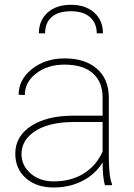

<svg xmlns="http://www.w3.org/2000/svg" viewBox="-20 -786 568 815"><path d="M425.3 0Q415.5 -33.7 415.5 -96.7Q384.3 -45.9 330.1 -18.1Q275.9 9.8 207.5 9.8Q134.3 9.8 89.6 -30Q44.9 -69.8 44.9 -133.8Q44.9 -206.5 110.6 -250.2Q176.3 -293.9 285.2 -294.9H415.5V-372.1Q415.5 -438.5 373.8 -475.1Q332 -511.7 254.4 -511.7Q182.1 -511.7 133.8 -474.6Q85.4 -437.5 85.4 -382.8L59.1 -383.8Q59.1 -448.2 115.7 -493.2Q172.4 -538.1 254.4 -538.1Q339.8 -538.1 390.1 -495.4Q440.4 -452.6 441.9 -375V-122.6Q441.9 -35.6 455.6 -4.4V0ZM207.5 -16.1Q281.7 -16.1 335.2 -49.3Q388.7 -82.5 415.5 -142.6V-268.1H293.5Q180.2 -268.1 120.1 -223.1Q71.3 -186.5 71.3 -131.8Q71.3 -83.5 109.9 -49.8Q148.4 -16.1 207.5 -16.1ZM390.6 -644.5Q390.6 -688 362.1 -713.1Q333.5 -738.3 281.2 -738.3Q227.1 -738.3 199.2 -713.6Q171.4 -689 171.4 -644.5H145Q145 -699.2 181.9 -732.4Q218.8 -765.6 281.2 -765.6Q343.3 -765.6 380.1 -732.4Q417 -699.2 417 -644.5Z"/></svg>

Font: Roboto Thin
Style: Regular
Weight: 250
Designer: Google
Version: Version 2.134; 2016